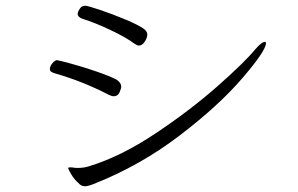

<svg xmlns="http://www.w3.org/2000/svg" viewBox="-20 -675 1040 670"><path d="M450 -522Q421 -544 366 -570Q311 -596 269 -609Q251 -615 251 -627Q251 -633 258 -644Q265 -655 277 -655Q286 -655 329 -640.5Q372 -626 417.5 -607Q463 -588 481 -575Q494 -566 494 -554Q494 -543 485 -529.5Q476 -516 465 -516Q459 -516 450 -522ZM179 -465Q183 -465 227.5 -453Q272 -441 318 -425Q364 -409 387 -397Q403 -386 403 -373Q403 -366 397 -352.5Q391 -339 376 -339Q371 -339 360 -344Q269 -391 175 -418Q164 -421 159 -424.5Q154 -428 154 -434Q154 -444 163 -454.5Q172 -465 179 -465ZM225 -91Q233 -91 237 -90Q241 -89 251 -89Q274 -89 291 -95Q400 -128 520.5 -208Q641 -288 736.5 -372Q832 -456 870 -502Q893 -529 905 -529Q908 -529 908 -524Q908 -498 825.5 -402Q743 -306 606 -201.5Q469 -97 307 -33Q287 -25 276 -25Q263 -25 253 -37Q240 -48 229 -66Q218 -84 218 -89Q218 -91 225 -91Z"/></svg>

Font: JyunsaiKaai Light
Style: Regular
Weight: 300
Designer: Fontworks Inc.
Version: Version 0.030;April 7, 2024;FontCreator 14.0.0.2901 64-bit